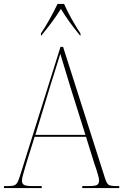

<svg xmlns="http://www.w3.org/2000/svg" viewBox="-23 -951 634 971"><path d="M-3 0V-10H18Q39 -10 49.5 -14Q60 -18 66.5 -31Q73 -44 81 -71L283 -714H296L507 -53Q516 -24 525.5 -17Q535 -10 566 -10H580V0H393V-10H424Q460 -10 469 -16.5Q478 -23 478 -38Q478 -47 473.5 -63.5Q469 -80 463.5 -97Q458 -114 454 -124L412 -259H152L112 -131Q109 -120 103.5 -102Q98 -84 93 -65.5Q88 -47 88 -37Q88 -23 97.5 -16.5Q107 -10 142 -10H188V0ZM156 -269H409L336 -501Q321 -552 306 -599.5Q291 -647 282 -679Q277 -664 269 -637Q261 -610 251.5 -581Q242 -552 235 -529ZM184 -782Q204 -811 228 -854Q252 -897 268 -931H301Q316 -897 340 -854Q364 -811 384 -782V-771H382Q351 -809 329 -839.5Q307 -870 285 -906Q262 -870 239.5 -839.5Q217 -809 186 -771H184Z"/></svg>

Font: Noto Serif Display SemiCondensed Thin
Style: Regular
Weight: 100
Width: 4
Designer: Monotype Design Team
Foundry: Monotype Imaging Inc.
Version: Version 2.009